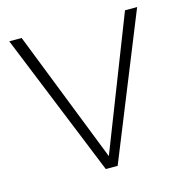

<svg xmlns="http://www.w3.org/2000/svg" viewBox="-84 -597 639 673"><g transform="rotate(-15 236.0 -260.0)"><path d="M8 -520H53L241 -41L428 -520H472L262 0H219Z"/></g></svg>

Font: Alexandria ExtraLight
Style: Regular
Weight: 250
Designer: Mohamed Gaber
Foundry: Kief Type Foundry
Version: Version 5.100